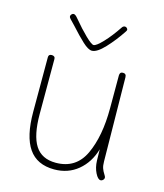

<svg xmlns="http://www.w3.org/2000/svg" viewBox="-107 -793 747 872"><g transform="rotate(15 266.0 -357.0)"><path d="M462 -25Q462 -19 457 -14Q452 -9 446 -9Q433 -9 420.5 -34Q408 -59 407 -91L406 -144Q387 -79 340.5 -40.5Q294 -2 229 -2Q148 -2 109 -58.5Q70 -115 70 -230V-487Q70 -501 85 -501Q92 -501 96.5 -497.5Q101 -494 101 -487V-228Q101 -128 131.5 -80.5Q162 -33 228 -33Q323 -33 363 -118.5Q403 -204 403 -336V-490Q403 -507 418 -507Q434 -507 434 -490L439 -96Q439 -76 443.5 -63.5Q448 -51 455 -40.5Q462 -30 462 -25ZM386 -700Q386 -697 382 -691Q351 -644 315 -605.5Q279 -567 255 -567Q238 -567 211 -592Q184 -617 149 -656L125 -681Q119 -687 119 -693Q119 -698 123.5 -702.5Q128 -707 133 -707Q141 -707 153 -692Q188 -650 217 -622Q246 -594 256 -594Q268 -594 298 -625.5Q328 -657 360 -705Q365 -712 373 -712Q378 -712 382 -708Q386 -704 386 -700Z"/></g></svg>

Font: Mali ExtraLight
Style: Regular
Weight: 275
Version: Version 1.000; ttfautohint (v1.6)